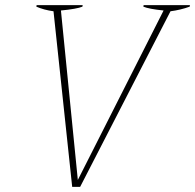

<svg xmlns="http://www.w3.org/2000/svg" viewBox="-20 -720 762 750"><path d="M189 -676Q152 -681 122 -694L123 -700H303L302 -694Q280 -685 218 -679L284 -17L619 -679Q561 -685 540 -694L541 -700H722L721 -694Q685 -681 646 -676L293 10H262Z"/></svg>

Font: Trirong Thin
Style: Italic
Weight: 250
Italic angle: -12°
Designer: Katatrad Team
Foundry: CadsonDemak
Version: Version 1.001